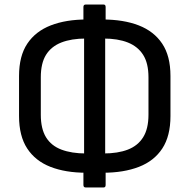

<svg xmlns="http://www.w3.org/2000/svg" viewBox="-20 -751 836 847"><path d="M360 11Q269 11 202.5 -15Q136 -41 100 -96Q64 -151 64 -239V-416Q64 -504 100.5 -558.5Q137 -613 204 -639Q271 -665 362 -665H432Q525 -665 592 -639Q659 -613 695.5 -558.5Q732 -504 732 -416V-239Q732 -151 696 -96Q660 -41 593 -15Q526 11 435 11ZM359 -74H436Q500 -74 544 -91Q588 -108 611.5 -145.5Q635 -183 635 -245V-410Q635 -472 611.5 -509Q588 -546 544 -563.5Q500 -581 436 -581H359Q295 -581 250.5 -563.5Q206 -546 183 -509Q160 -472 160 -410V-245Q160 -183 183 -145.5Q206 -108 251 -91Q296 -74 359 -74ZM358 76Q348 76 348 65V-26L351 -47V-608L348 -629V-720Q348 -731 358 -731H437Q446 -731 446 -720V-629L444 -608V-47L446 -26V65Q446 76 437 76Z"/></svg>

Font: Sofia Sans Semi Condensed SemiBold
Style: Regular
Weight: 600
Designer: Botio Nikoltchev, Ani Petrova
Foundry: lettersoup
Version: Version 4.100